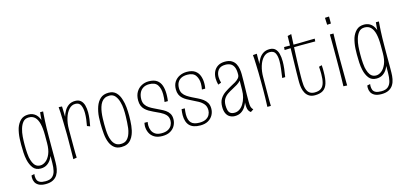

<svg xmlns="http://www.w3.org/2000/svg" viewBox="-71 -1184 3910 1847"><g transform="rotate(-15 1884.5 -260.0)"><path d="M203 166Q160 166 135 152.5Q110 139 99.5 118Q89 97 89 73Q89 67 89.5 61.5Q90 56 91 50L121 44Q120 49 119.5 54.5Q119 60 119 65Q119 85 125.5 102Q132 119 151.5 129Q171 139 208 139Q253 139 276 118.5Q299 98 307 63.5Q315 29 315 -13Q315 -38 315.5 -72Q316 -106 316 -155.5Q316 -205 316 -276Q316 -315 317 -351.5Q318 -388 320 -420Q322 -452 324 -476.5Q326 -501 328 -516H358Q357 -501 355 -477Q353 -453 351.5 -421.5Q350 -390 349 -353.5Q348 -317 348 -277Q348 -220 347.5 -180.5Q347 -141 347.5 -112Q348 -83 347.5 -59.5Q347 -36 347 -11Q347 22 341 54Q335 86 319.5 111Q304 136 275.5 151Q247 166 203 166ZM195 9Q146 9 120 -24.5Q94 -58 83 -108Q75 -143 73 -183Q71 -223 71 -262Q71 -291 72.5 -319.5Q74 -348 78.5 -374.5Q83 -401 90 -424Q105 -468 134 -496Q163 -524 212 -524Q255 -524 285 -497.5Q315 -471 330.5 -411Q346 -351 346 -250L316 -292Q316 -358 305 -403.5Q294 -449 270.5 -472.5Q247 -496 209 -496Q172 -496 151 -471Q130 -446 119 -407Q109 -373 106 -333.5Q103 -294 103 -256Q103 -233 103.5 -210.5Q104 -188 106 -166.5Q108 -145 111 -125Q117 -96 127.5 -72Q138 -48 155.5 -34.5Q173 -21 199 -21Q226 -21 253 -41.5Q280 -62 298 -104.5Q316 -147 316 -213L346 -256Q346 -228 342.5 -193.5Q339 -159 329.5 -123.5Q320 -88 303.5 -58Q287 -28 260 -9.5Q233 9 195 9Z M729 -271Q735 -303 739 -335.5Q743 -368 743 -396Q743 -443 728.5 -474.5Q714 -506 675 -506Q638 -506 610.5 -475.5Q583 -445 568 -395Q553 -345 553 -284L529 -249Q529 -288 533 -328.5Q537 -369 547 -405.5Q557 -442 574.5 -471Q592 -500 618 -517Q644 -534 681 -534Q716 -534 736.5 -515.5Q757 -497 765.5 -465.5Q774 -434 774 -395Q774 -364 769.5 -329Q765 -294 758 -260ZM520 3Q520 -7 520.5 -28.5Q521 -50 521 -78Q521 -106 521.5 -136.5Q522 -167 522 -195.5Q522 -224 522 -246Q521 -314 519.5 -369.5Q518 -425 516.5 -463Q515 -501 513 -517L546 -515Q547 -497 547.5 -467.5Q548 -438 549.5 -393.5Q551 -349 553 -284Q553 -234 553 -191Q553 -148 553 -112Q553 -76 553.5 -49Q554 -22 555 -3Z M998 10Q956 10 929.5 -10.5Q903 -31 888 -65Q871 -104 866 -156.5Q861 -209 861 -264Q861 -294 862.5 -322.5Q864 -351 869.5 -377.5Q875 -404 883 -427Q899 -472 929.5 -499.5Q960 -527 1012 -527Q1059 -527 1087 -498.5Q1115 -470 1128 -423Q1139 -389 1143 -348Q1147 -307 1147 -263Q1147 -211 1142 -163.5Q1137 -116 1122 -78Q1112 -52 1095 -31.5Q1078 -11 1054.5 -0.5Q1031 10 998 10ZM1001 -20Q1040 -20 1062 -42Q1084 -64 1095 -99Q1103 -122 1106.5 -149Q1110 -176 1111.5 -206Q1113 -236 1114 -267Q1115 -302 1112.5 -339Q1110 -376 1101 -407Q1091 -446 1069.5 -472Q1048 -498 1012 -498Q984 -498 964.5 -487.5Q945 -477 932 -458Q919 -439 911 -413Q904 -390 900 -362Q896 -334 895 -304Q894 -274 894 -244Q894 -214 895.5 -184.5Q897 -155 901.5 -129.5Q906 -104 915 -83Q926 -54 947 -37Q968 -20 1001 -20Z M1407 10Q1357 10 1326 -9.5Q1295 -29 1281 -60Q1267 -91 1267 -125Q1267 -133 1268.5 -141.5Q1270 -150 1271 -158H1303Q1302 -149 1301 -140.5Q1300 -132 1300 -124Q1300 -97 1310 -73Q1320 -49 1343 -33.5Q1366 -18 1406 -18Q1446 -18 1471 -32Q1496 -46 1507.5 -68Q1519 -90 1519 -113Q1519 -150 1498 -172Q1477 -194 1445.5 -209.5Q1414 -225 1381 -240Q1359 -250 1339 -262Q1319 -274 1302.5 -290Q1286 -306 1277 -328.5Q1268 -351 1268 -381Q1268 -430 1287.5 -463.5Q1307 -497 1340 -515Q1373 -533 1412 -533Q1464 -533 1493.5 -512.5Q1523 -492 1535.5 -455.5Q1548 -419 1548 -371Q1548 -360 1547.5 -348.5Q1547 -337 1546 -325.5Q1545 -314 1543 -301H1510Q1513 -321 1514.5 -340Q1516 -359 1516 -376Q1516 -435 1492.5 -470Q1469 -505 1410 -505Q1374 -505 1349.5 -489.5Q1325 -474 1312.5 -446.5Q1300 -419 1300 -383Q1300 -352 1313.5 -330.5Q1327 -309 1349.5 -294Q1372 -279 1398 -267Q1424 -253 1451 -241Q1478 -229 1500.5 -213.5Q1523 -198 1536.5 -176Q1550 -154 1550 -121Q1550 -87 1534 -57Q1518 -27 1486.5 -8.5Q1455 10 1407 10Z M1786 6Q1749 6 1722.5 -3Q1696 -12 1679 -29.5Q1662 -47 1653.5 -73.5Q1645 -100 1645 -134Q1645 -148 1646.5 -162Q1648 -176 1650 -192H1682Q1680 -175 1678.5 -160Q1677 -145 1677 -132Q1677 -75 1702 -48.5Q1727 -22 1784 -22Q1824 -22 1849 -35.5Q1874 -49 1885.5 -71Q1897 -93 1897 -116Q1897 -154 1877.5 -177.5Q1858 -201 1828 -217.5Q1798 -234 1766 -249Q1743 -260 1721.5 -272Q1700 -284 1682.5 -300Q1665 -316 1655.5 -338Q1646 -360 1646 -390Q1646 -434 1665.5 -464Q1685 -494 1718 -510Q1751 -526 1790 -526Q1842 -526 1871.5 -505.5Q1901 -485 1913.5 -451Q1926 -417 1926 -378Q1926 -369 1925.5 -360Q1925 -351 1924 -342Q1923 -333 1921 -324H1888Q1891 -338 1892.5 -352.5Q1894 -367 1894 -381Q1894 -429 1870.5 -463.5Q1847 -498 1788 -498Q1752 -498 1727.5 -485.5Q1703 -473 1690.5 -449.5Q1678 -426 1678 -393Q1678 -362 1691.5 -341Q1705 -320 1727.5 -305Q1750 -290 1776 -277Q1802 -264 1829 -251Q1856 -238 1878.5 -221.5Q1901 -205 1914.5 -181.5Q1928 -158 1928 -124Q1928 -90 1912 -60.5Q1896 -31 1864.5 -12.5Q1833 6 1786 6Z M2287 7Q2273 -3 2266 -16Q2259 -29 2257 -47Q2255 -65 2256 -89Q2257 -113 2258.5 -145.5Q2260 -178 2260 -220Q2260 -239 2260.5 -258.5Q2261 -278 2261 -297Q2261 -316 2261.5 -335.5Q2262 -355 2262 -374Q2263 -421 2251 -447.5Q2239 -474 2217.5 -485Q2196 -496 2167 -496Q2118 -496 2096 -468.5Q2074 -441 2074 -399Q2074 -386 2076.5 -371Q2079 -356 2083 -340L2052 -329Q2048 -346 2045.5 -361.5Q2043 -377 2043 -392Q2043 -431 2057.5 -461Q2072 -491 2100.5 -508.5Q2129 -526 2171 -526Q2212 -526 2237 -510.5Q2262 -495 2274.5 -471Q2287 -447 2291.5 -419Q2296 -391 2296 -367Q2296 -325 2295.5 -292.5Q2295 -260 2294 -229.5Q2293 -199 2292.5 -166.5Q2292 -134 2292 -93Q2292 -56 2297.5 -40.5Q2303 -25 2316 -12ZM2130 5Q2104 5 2081.5 -7Q2059 -19 2046 -45Q2033 -71 2033 -112Q2033 -161 2053 -192.5Q2073 -224 2104.5 -245Q2136 -266 2167 -283Q2193 -296 2214 -309Q2235 -322 2248.5 -337.5Q2262 -353 2262 -374L2278 -363Q2278 -334 2262.5 -314.5Q2247 -295 2223.5 -281Q2200 -267 2174 -253Q2148 -240 2123 -223Q2098 -206 2083 -181.5Q2068 -157 2068 -118Q2068 -90 2073.5 -69.5Q2079 -49 2093.5 -38Q2108 -27 2135 -27Q2162 -27 2185 -42.5Q2208 -58 2224.5 -85Q2241 -112 2250.5 -146.5Q2260 -181 2260 -220L2284 -258Q2283 -223 2278 -186.5Q2273 -150 2263 -116Q2253 -82 2235.5 -54.5Q2218 -27 2192 -11Q2166 5 2130 5Z M2663 -231Q2669 -276 2674.5 -318.5Q2680 -361 2680 -396Q2680 -444 2665.5 -473.5Q2651 -503 2610 -503Q2573 -503 2545.5 -473.5Q2518 -444 2503 -394.5Q2488 -345 2488 -284L2464 -249Q2464 -288 2468 -328Q2472 -368 2482 -404.5Q2492 -441 2509.5 -469.5Q2527 -498 2553 -514.5Q2579 -531 2616 -531Q2652 -531 2672 -512Q2692 -493 2700.5 -460Q2709 -427 2709 -385Q2709 -350 2704.5 -311Q2700 -272 2693 -232ZM2453 0Q2454 -19 2454.5 -41Q2455 -63 2456 -92Q2457 -121 2457 -158.5Q2457 -196 2457 -246Q2457 -297 2456 -341Q2455 -385 2453.5 -420.5Q2452 -456 2451 -480.5Q2450 -505 2448 -517L2487 -520Q2487 -502 2486.5 -471.5Q2486 -441 2486.5 -395Q2487 -349 2488 -284Q2488 -234 2487.5 -190.5Q2487 -147 2487 -110.5Q2487 -74 2487 -46.5Q2487 -19 2488 0Z M2925 11Q2891 11 2868.5 -3Q2846 -17 2833 -40Q2820 -63 2814.5 -91.5Q2809 -120 2809 -150Q2809 -163 2809 -179Q2809 -195 2809.5 -213.5Q2810 -232 2810 -251Q2811 -295 2812 -341Q2813 -387 2814 -431Q2815 -475 2816 -512Q2817 -549 2817.5 -574.5Q2818 -600 2818 -608L2856 -617Q2853 -557 2850.5 -506.5Q2848 -456 2846 -413Q2844 -370 2843 -331.5Q2842 -293 2841 -255Q2840 -228 2840 -203Q2840 -178 2840 -155Q2840 -108 2849.5 -77Q2859 -46 2879 -31Q2899 -16 2930 -16Q2971 -16 2994 -33Q3017 -50 3026.5 -85Q3036 -120 3036 -173Q3036 -184 3035.5 -195Q3035 -206 3034.5 -218.5Q3034 -231 3033 -244L3062 -252Q3064 -234 3064 -217Q3064 -200 3064 -185Q3064 -115 3050.5 -71.5Q3037 -28 3006.5 -8.5Q2976 11 2925 11ZM2755 -485 2757 -514Q2767 -514 2782 -514Q2797 -514 2815.5 -513.5Q2834 -513 2854 -513Q2874 -513 2895 -513Q2909 -513 2929.5 -513.5Q2950 -514 2973.5 -514.5Q2997 -515 3020.5 -515.5Q3044 -516 3063 -516L3061 -489Q3048 -489 3030 -489Q3012 -489 2993 -489Q2974 -489 2956.5 -489Q2939 -489 2926 -489Q2913 -489 2909 -489Q2881 -489 2851.5 -488Q2822 -487 2797 -486.5Q2772 -486 2755 -485Z M3248 0 3211 -2Q3211 -2 3211.5 -22.5Q3212 -43 3213 -79.5Q3214 -116 3214.5 -164.5Q3215 -213 3215 -267Q3215 -340 3215 -396.5Q3215 -453 3214.5 -485Q3214 -517 3214 -517H3250Q3250 -517 3249 -484.5Q3248 -452 3247 -395Q3246 -338 3246 -266Q3246 -212 3246.5 -164Q3247 -116 3247 -79Q3247 -42 3247.5 -21Q3248 0 3248 0ZM3251 -616 3213 -614 3210 -684 3251 -686Z M3547 166Q3504 166 3479 152.5Q3454 139 3443.5 118Q3433 97 3433 73Q3433 67 3433.5 61.5Q3434 56 3435 50L3465 44Q3464 49 3463.5 54.5Q3463 60 3463 65Q3463 85 3469.5 102Q3476 119 3495.5 129Q3515 139 3552 139Q3597 139 3620 118.5Q3643 98 3651 63.5Q3659 29 3659 -13Q3659 -38 3659.5 -72Q3660 -106 3660 -155.5Q3660 -205 3660 -276Q3660 -315 3661 -351.5Q3662 -388 3664 -420Q3666 -452 3668 -476.5Q3670 -501 3672 -516H3702Q3701 -501 3699 -477Q3697 -453 3695.5 -421.5Q3694 -390 3693 -353.5Q3692 -317 3692 -277Q3692 -220 3691.5 -180.5Q3691 -141 3691.5 -112Q3692 -83 3691.5 -59.5Q3691 -36 3691 -11Q3691 22 3685 54Q3679 86 3663.5 111Q3648 136 3619.5 151Q3591 166 3547 166ZM3539 9Q3490 9 3464 -24.5Q3438 -58 3427 -108Q3419 -143 3417 -183Q3415 -223 3415 -262Q3415 -291 3416.5 -319.5Q3418 -348 3422.5 -374.5Q3427 -401 3434 -424Q3449 -468 3478 -496Q3507 -524 3556 -524Q3599 -524 3629 -497.5Q3659 -471 3674.5 -411Q3690 -351 3690 -250L3660 -292Q3660 -358 3649 -403.5Q3638 -449 3614.5 -472.5Q3591 -496 3553 -496Q3516 -496 3495 -471Q3474 -446 3463 -407Q3453 -373 3450 -333.5Q3447 -294 3447 -256Q3447 -233 3447.5 -210.5Q3448 -188 3450 -166.5Q3452 -145 3455 -125Q3461 -96 3471.5 -72Q3482 -48 3499.5 -34.5Q3517 -21 3543 -21Q3570 -21 3597 -41.5Q3624 -62 3642 -104.5Q3660 -147 3660 -213L3690 -256Q3690 -228 3686.5 -193.5Q3683 -159 3673.5 -123.5Q3664 -88 3647.5 -58Q3631 -28 3604 -9.5Q3577 9 3539 9Z"/></g></svg>

Font: Truculenta Thin
Style: Regular
Weight: 250
Version: Version 1.002